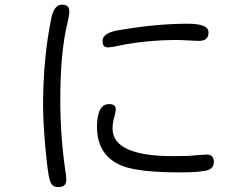

<svg xmlns="http://www.w3.org/2000/svg" viewBox="-20 -752 1040 807"><path d="M240.2 -732.4Q207 -732.4 195.3 -673.8Q161.1 -506.8 161.1 -308.6Q161.1 -237.3 170.9 -130.4Q180.7 -23.4 188.5 2.9Q194.3 26.4 210 32.2Q216.8 34.2 224.6 34.2Q243.2 34.2 251 26.4Q258.8 18.6 258.8 1L256.8 -19.5Q233.4 -173.8 233.4 -330.1Q233.4 -534.2 263.7 -656.2Q271.5 -688.5 271.5 -704.1Q270.5 -718.8 264.6 -724.6Q257.8 -732.4 240.2 -732.4ZM856.4 -616.2Q856.4 -652.3 769.5 -652.3Q633.8 -652.3 472.7 -624Q422.9 -614.3 413.1 -591.8Q411.1 -585.9 411.1 -579.1Q411.1 -564.5 417 -558.6Q422.9 -552.7 434.6 -552.7L459 -555.7Q584 -584 729.5 -584Q729.5 -584 814.5 -580.1Q837.9 -580.1 847.2 -589.4Q856.4 -598.6 856.4 -616.2ZM410.2 -303.7Q387.7 -281.2 387.7 -217.8Q387.7 -139.6 433.6 -92.8Q469.7 -57.6 530.3 -43.9Q603.5 -27.3 734.4 -27.3Q821.3 -27.3 854.5 -37.1Q864.3 -41 870.1 -46.9Q878.9 -55.7 878.9 -71.3Q878.9 -86.9 871.1 -94.7Q863.3 -102.5 846.7 -102.5L770.5 -96.7L709 -95.7Q453.1 -95.7 453.1 -211.9Q453.1 -240.2 462.9 -268.6L466.8 -291Q466.8 -302.7 460.9 -307.6Q455.1 -314.5 438 -314.5Q420.9 -314.5 410.2 -303.7Z"/></svg>

Font: FakePearl
Style: ExtraLight
Weight: 300
Version: Version 1.2